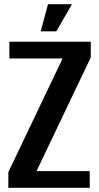

<svg xmlns="http://www.w3.org/2000/svg" viewBox="-20 -900 475 920"><path d="M175 -750 210 -880H325L250 -750ZM20 0V-75L280 -620H25V-700H415V-625L155 -80H410V0Z"/></svg>

Font: Cuprum
Style: Bold
Weight: 700
Designer: Jovanny Lemonad
Foundry: Jovanny Lemonad
Version: Version 2.000